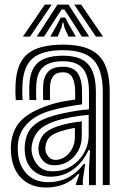

<svg xmlns="http://www.w3.org/2000/svg" viewBox="-20 -804 542 834"><path d="M426.5 0V-404Q426.5 -500.5 386.5 -543.2Q346.5 -586 253.5 -586Q163.2 -586 122 -550.6Q80.8 -515.2 77.5 -434.8Q77 -419.5 76.9 -402.8Q76.8 -386 78.2 -369.2H48.5Q47 -387 46.9 -401.4Q46.8 -415.8 47.5 -436Q51.2 -530.2 99.9 -570.1Q148.5 -610 253.5 -610Q326.2 -610 370.9 -589.1Q415.5 -568.2 436 -523Q456.5 -477.8 456.5 -404V0ZM209 -60Q255.2 -60 290.4 -82.6Q325.5 -105.2 345.4 -140.8Q365.2 -176.2 365.2 -214.8V-305Q332 -303 289.5 -295Q247 -287 220 -278Q171.2 -261.8 147.6 -236.2Q124 -210.8 117.5 -168.2Q116.8 -163.5 116.9 -155.9Q117 -148.2 117.5 -144.8Q123.2 -108.5 145.8 -84.2Q168.2 -60 209 -60ZM216.8 -86Q186.2 -86 168.2 -104.5Q150.2 -123 147.5 -147.2Q146.8 -154.2 146.9 -159.1Q147 -164 147.5 -168Q151.8 -200.5 170.6 -221.2Q189.5 -242 229.2 -255Q256.5 -264 280.6 -268.6Q304.8 -273.2 335.2 -277V-212Q335.2 -176.5 319.1 -147.9Q303 -119.2 276.1 -102.6Q249.2 -86 216.8 -86ZM221.2 -109.5Q243 -109.5 262.1 -122.5Q281.2 -135.5 293.2 -158Q305.2 -180.5 305.2 -209.2V-248.5Q289.8 -246 273 -241.9Q256.2 -237.8 238.5 -232Q208.2 -222 194 -206.8Q179.8 -191.5 177.5 -166.2Q176.8 -159.2 177 -155.8Q177.2 -152.2 177.5 -149.5Q179.2 -137.5 190.5 -123.5Q201.8 -109.5 221.2 -109.5ZM178.8 10.5Q116.2 10.5 75.4 -27.5Q34.5 -65.5 28 -137Q27 -148.5 27 -159.2Q27 -170 28 -180Q34.5 -243.5 73 -281.9Q111.5 -320.2 191.2 -346.8Q209.8 -353 226.5 -357.2Q243.2 -361.5 262.4 -364.9Q281.5 -368.2 306.5 -371.5V-404.2Q306.5 -444.8 294.4 -467.4Q282.2 -490 253.5 -490Q224.8 -490 211.6 -473.4Q198.5 -456.8 197.2 -429.5Q197 -424.2 196.8 -406Q196.5 -387.8 197.2 -369.2H167.5Q166.5 -391.5 166.9 -406.9Q167.2 -422.2 167.5 -432.8Q169 -470.2 188.6 -492.1Q208.2 -514 253.5 -514Q298.2 -514 317.4 -486.4Q336.5 -458.8 336.5 -404.2V-350.8Q303.2 -346.5 267.4 -339.6Q231.5 -332.8 201 -324Q134.8 -305 98 -266.5Q61.2 -228 57.8 -177.2Q57.2 -169.8 57.1 -158.8Q57 -147.8 57.8 -139.8Q62.8 -83.2 97 -48Q131.2 -12.8 188.5 -12.8Q238 -12.8 276.9 -33.2Q315.8 -53.8 343.2 -91.5H350L339.8 -22.5V0H310L309.5 -4L324.8 -48H319.2Q292 -17.8 257.4 -3.6Q222.8 10.5 178.8 10.5ZM366.5 0.2V-72L371 -151.5H364.2Q340 -98 296.6 -67.1Q253.2 -36.2 197.8 -36.5Q152.5 -36.8 122.2 -65.1Q92 -93.5 87.8 -142.2Q87.2 -148.5 87.2 -158.6Q87.2 -168.8 87.8 -174.5Q93 -227.5 123.1 -256Q153.2 -284.5 210.5 -301Q229 -306.5 256.8 -312.4Q284.5 -318.2 313.9 -322.9Q343.2 -327.5 366.5 -329V-404Q366.5 -472.8 340.5 -505.4Q314.5 -538 253.5 -538Q196.2 -538 168 -513.2Q139.8 -488.5 137.5 -433.5Q137 -419 136.8 -403Q136.5 -387 137.8 -369.2H108Q106.8 -388.5 106.9 -404.4Q107 -420.2 107.5 -434Q110.2 -501.2 144.6 -531.6Q179 -562 253.5 -562Q330.5 -562 363.5 -524.2Q396.5 -486.5 396.5 -404V0.2ZM79.5 -645 174.5 -784H204.5L110.5 -645ZM139.5 -645 229.5 -784H277.5L367.5 -645H335.5L283.8 -726L259.5 -762.5H247.5L223.2 -725.8L171.5 -645ZM198.5 -645 230 -700.8 243.5 -727.5H263.5L277.2 -700.8L309.5 -645H277.5L260 -684.5L255.5 -705.2H251.5L247.2 -684.5L230.5 -645ZM396.5 -645 302.5 -784H332.5L427.5 -645Z"/></svg>

Font: Big Shoulders Inline Text Thin Black
Style: Regular
Weight: 900
Version: Version 2.002